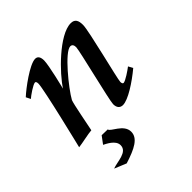

<svg xmlns="http://www.w3.org/2000/svg" viewBox="-188 -595 959 959"><g transform="rotate(-45 291.5 -115.5)"><path d="M39 -359 51 -335C63 -346 110 -379 124 -379C129 -379 132 -373 132 -362C132 -324 51 6 51 6C73 4 132 -10 154 -11C162 -48 184 -167 192 -186C221 -239 337 -382 376 -382C388 -382 394 -373 394 -358C394 -334 323 -53 323 -26C323 0 336 12 355 12C392 12 467 -37 522 -83L509 -107C495 -96 449 -64 435 -64C430 -64 427 -71 427 -79C427 -100 497 -370 497 -412C497 -444 488 -462 459 -462C377 -462 242 -323 201 -258C201 -258 234 -391 234 -424C234 -446 227 -462 208 -462C168 -462 71 -389 39 -359ZM99 205 162 231C241 206 290 181 290 135C290 82 216 62 215 44L173 43L144 82C157 89 205 110 205 145C205 194 135 191 99 205Z"/></g></svg>

Font: KpRoman
Style: SemiboldItalic
Weight: 600
Italic angle: -11°
Version: Version 0.66